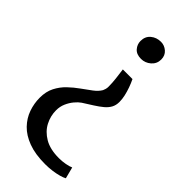

<svg xmlns="http://www.w3.org/2000/svg" viewBox="-281 -812 1042 1042"><g transform="rotate(45 240.0 -291.0)"><path d="M315 -496Q325.5 -474.5 334 -450.5Q342.5 -426.5 347.8 -403Q353 -379.5 353 -358Q353 -333 342.8 -314Q332.5 -295 313.2 -279Q294 -263 268 -246.5Q242 -230 210.5 -210Q195 -199.5 179 -180.2Q163 -161 152.2 -136.2Q141.5 -111.5 141.5 -83Q141.5 -39.5 162 0Q182.5 39.5 225.5 64.8Q268.5 90 336 90Q360.5 90 384.8 85.5Q409 81 423 74.5L440 140.5Q428.5 147 408.2 152.8Q388 158.5 362 162.2Q336 166 307 166Q230 166 177.2 146.2Q124.5 126.5 92.2 93Q60 59.5 45.2 17.5Q30.5 -24.5 30.5 -68.5Q30.5 -116 48.5 -151Q66.5 -186 94 -212.2Q121.5 -238.5 151.2 -259.5Q181 -280.5 206.5 -299.8Q232 -319 244.5 -340.5Q247 -345.5 249.8 -355Q252.5 -364.5 252.5 -373Q252.5 -404.5 248.8 -435.2Q245 -466 241 -496ZM282 -748.5Q308.5 -748.5 329.5 -730.2Q350.5 -712 350.5 -681.5Q350.5 -648.5 326 -627.2Q301.5 -606 270 -606Q235 -606 217.2 -626.5Q199.5 -647 199.5 -673Q199.5 -708 223.5 -728.2Q247.5 -748.5 282 -748.5Z"/></g></svg>

Font: Merriweather 28pt SemiBold
Style: Regular
Weight: 600
Version: Version 2.100